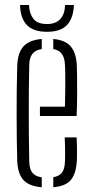

<svg xmlns="http://www.w3.org/2000/svg" viewBox="-20 -766 382 791"><path d="M51 -103.5Q50 -145 49.2 -193Q48.5 -241 48.5 -292.5Q48.5 -344 49 -395.5Q49.5 -447 51 -495.5Q53 -549 76.8 -575Q100.5 -601 152 -605.5V-564Q124.5 -559.5 113 -543.5Q101.5 -527.5 100.5 -500Q99.5 -454 99 -405Q98.5 -356 98.5 -305.2Q98.5 -254.5 99 -202.8Q99.5 -151 100.5 -99.5Q101.5 -68.5 113.8 -53.8Q126 -39 152 -35.5V5.5Q99 1 76 -25Q53 -51 51 -103.5ZM199.5 5.5V-36Q224 -40 235.2 -54.8Q246.5 -69.5 247.5 -99.5Q248.5 -114.5 248.2 -143.5Q248 -172.5 246.5 -200H295.5Q297 -178.5 297.2 -149Q297.5 -119.5 296.5 -103.5Q293.5 -51 272.2 -25Q251 1 199.5 5.5ZM144.5 -288V-326.5H247.5Q248.5 -360.5 248.8 -396Q249 -431.5 248.8 -459.8Q248.5 -488 247.5 -500Q246 -530 234 -545Q222 -560 199.5 -564V-605.5Q250.5 -600.5 272.2 -573.8Q294 -547 296.5 -496.5Q297 -485.5 297.5 -451.2Q298 -417 297.8 -372.8Q297.5 -328.5 295.5 -288ZM174 -635Q117 -635 90.5 -663Q64 -691 62.5 -745.5H99.5Q100.5 -711.5 117 -689.2Q133.5 -667 174 -667Q210 -667 228.8 -688Q247.5 -709 248 -745.5H284.5Q282.5 -691.5 256.2 -663.2Q230 -635 174 -635Z"/></svg>

Font: Big Shoulders Stencil Text ExtraLight
Style: Regular
Weight: 250
Version: Version 2.001